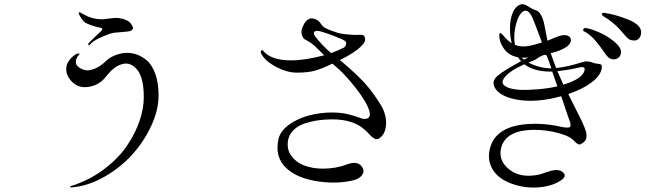

<svg xmlns="http://www.w3.org/2000/svg" viewBox="-20 -840 3040 896"><path d="M354 -782Q356 -781 367.5 -774.5Q379 -768 389 -763.5Q399 -759 417 -754.5Q435 -750 454 -750Q464 -750 485.5 -753Q507 -756 520 -756.5Q533 -757 557 -751Q575 -745 584 -737Q593 -729 600 -714Q605 -704 588 -695Q582 -693 534 -689Q505 -688 486 -680Q417 -655 398 -630Q395 -627 392.5 -631Q390 -635 395 -640Q400 -646 426.5 -671Q453 -696 453 -696Q459 -704 458 -706Q457 -708 447 -711Q446 -711 438 -713Q430 -715 423.5 -716.5Q417 -718 404.5 -722.5Q392 -727 380 -733Q365 -741 348 -775Q347 -780 349 -782Q351 -784 354 -782ZM348 -591Q354 -591 347 -582Q334 -569 334 -550Q334 -532 359.5 -519Q385 -506 413 -516Q433 -523 450 -535Q467 -547 477 -557.5Q487 -568 507 -577.5Q527 -587 553 -592Q582 -596 609.5 -588.5Q637 -581 662.5 -560.5Q688 -540 704 -497.5Q720 -455 720 -395Q720 -326 685.5 -252Q651 -178 596 -117.5Q541 -57 467 -15Q393 27 320 34Q307 36 307 31Q307 29 330 22Q409 -6 472.5 -55.5Q536 -105 574 -162Q612 -219 631.5 -276.5Q651 -334 651 -386Q651 -476 621.5 -513Q592 -550 555 -542Q534 -537 517 -525Q500 -513 488.5 -499Q477 -485 465 -471.5Q453 -458 433.5 -447.5Q414 -437 388 -434Q346 -429 317.5 -457Q289 -485 289 -518Q289 -545 311 -568Q333 -591 348 -591Z M1759 -347Q1773 -324 1779 -295Q1785 -266 1778.5 -238Q1772 -210 1752 -196Q1745 -191 1738.5 -190.5Q1732 -190 1725 -194.5Q1718 -199 1712.5 -204Q1707 -209 1697.5 -219.5Q1688 -230 1680 -236Q1628 -283 1530 -283Q1496 -283 1464.5 -278.5Q1433 -274 1402.5 -264Q1372 -254 1351.5 -234.5Q1331 -215 1325 -189Q1316 -145 1339.5 -113Q1363 -81 1402 -67Q1441 -53 1486 -53Q1548 -53 1600 -73Q1654 -93 1673 -55Q1682 -37 1667 -19.5Q1652 -2 1617 4Q1579 12 1537.5 12Q1496 12 1454 5Q1412 -2 1376.5 -17Q1341 -32 1315 -56.5Q1289 -81 1279.5 -115Q1270 -149 1280 -193Q1290 -231 1330.5 -259.5Q1371 -288 1423 -301.5Q1475 -315 1529 -315Q1569 -315 1599.5 -308Q1630 -301 1649.5 -293.5Q1669 -286 1678 -285Q1696 -284 1702.5 -294Q1709 -304 1704 -321Q1692 -363 1640 -429.5Q1588 -496 1543 -533Q1535 -539 1531 -543Q1484 -520 1451 -510.5Q1418 -501 1365 -501Q1318 -501 1265.5 -529.5Q1213 -558 1197 -594Q1197 -602 1198 -603Q1203 -610 1209 -602Q1239 -566 1309 -559.5Q1379 -553 1484 -580Q1487 -580 1493 -582Q1486 -589 1471.5 -603.5Q1457 -618 1448.5 -625.5Q1440 -633 1433 -638Q1425 -644 1414.5 -649.5Q1404 -655 1400 -658Q1396 -661 1393 -667Q1380 -691 1395 -720Q1402 -737 1414 -746.5Q1426 -756 1438 -754Q1463 -750 1474.5 -733Q1486 -716 1497 -710Q1512 -702 1527.5 -696.5Q1543 -691 1554 -687.5Q1565 -684 1579.5 -682Q1594 -680 1600.5 -679.5Q1607 -679 1620 -678Q1633 -677 1635 -677Q1647 -677 1656 -677.5Q1665 -678 1671 -677Q1677 -676 1680 -671.5Q1683 -667 1684 -657Q1686 -644 1664 -623Q1633 -592 1566 -560Q1639 -499 1679.5 -455Q1720 -411 1759 -347ZM1454 -666Q1484 -628 1525 -592Q1564 -607 1585 -618Q1593 -623 1595 -634Q1597 -645 1590 -649Q1577 -658 1523 -678Q1469 -698 1457 -696Q1434 -692 1454 -666Z M2714 -709Q2737 -706 2775 -689.5Q2813 -673 2845.5 -646.5Q2878 -620 2878 -597Q2878 -582 2868 -572.5Q2858 -563 2845 -563Q2830 -563 2820.5 -571Q2811 -579 2794 -604Q2777 -629 2762 -646Q2736 -678 2709 -692Q2699 -696 2702 -703Q2705 -711 2714 -709ZM2801 -780Q2850 -773 2911 -749Q2972 -724 2972 -690Q2972 -673 2963 -662Q2954 -651 2941 -651Q2924 -651 2914 -658Q2904 -665 2887 -686Q2870 -707 2852 -723Q2824 -748 2796 -764Q2787 -771 2789 -776Q2791 -781 2801 -780ZM2745 -548Q2758 -543 2770 -542.5Q2782 -542 2786 -537Q2790 -533 2788 -520Q2782 -486 2739 -454Q2699 -424 2632 -401L2693 -279Q2704 -255 2708 -245Q2712 -234 2715 -224Q2720 -200 2713 -187Q2708 -178 2696 -171Q2689 -166 2685 -165.5Q2681 -165 2675 -169Q2672 -171 2668 -174Q2666 -176 2662 -180Q2654 -188 2650 -191Q2631 -207 2586 -219Q2531 -234 2475 -234Q2338 -234 2318 -147Q2306 -92 2352 -53Q2394 -17 2456 -20Q2475 -21 2494 -25Q2511 -29 2529 -36Q2544 -41 2555 -44Q2591 -52 2608 -35Q2629 -16 2591 6Q2577 15 2559 21Q2522 34 2480 35Q2436 37 2392 25Q2353 14 2325 -3Q2288 -27 2272 -63Q2256 -98 2265 -141Q2289 -256 2460 -262Q2516 -264 2576 -253Q2587 -251 2595 -249Q2627 -242 2637 -246Q2647 -250 2640 -271Q2636 -280 2599 -391Q2480 -358 2387 -376Q2341 -385 2314 -404Q2293 -419 2286 -438Q2279 -457 2289 -472Q2297 -484 2320 -500Q2350 -521 2412 -555Q2407 -559 2397 -573Q2372 -577 2353 -591Q2334 -605 2322 -629Q2317 -638 2314 -648Q2310 -661 2310 -673Q2310 -685 2314 -686Q2319 -686 2330 -673Q2346 -653 2368 -638Q2359 -676 2360 -713.5Q2361 -751 2372 -779Q2382 -803 2397 -813Q2415 -826 2435 -816Q2441 -813 2450 -807Q2467 -796 2478 -793Q2486 -791 2492 -786Q2503 -777 2512 -754Q2515 -745 2518 -736Q2521 -722 2527 -690Q2532 -666 2535 -650Q2553 -657 2566 -663Q2620 -687 2639 -667Q2647 -658 2643 -645Q2640 -636 2633 -629Q2623 -619 2604 -610Q2581 -599 2550 -592Q2551 -591 2551 -589Q2552 -587 2554 -581Q2559 -565 2575 -523Q2598 -524 2637 -533Q2658 -538 2677 -544Q2699 -551 2710 -553Q2727 -555 2745 -548ZM2553 -521Q2550 -529 2546 -541Q2535 -574 2531.5 -579.5Q2528 -585 2521 -584Q2515 -583 2505 -578Q2494 -573 2488 -568Q2475 -558 2446 -548Q2499 -521 2553 -521ZM2414 -781Q2397 -764 2387 -722Q2375 -673 2383 -631Q2413 -618 2456 -627Q2474 -631 2509 -642Q2472 -743 2460 -767Q2448 -788 2435 -790Q2424 -791 2414 -781ZM2414 -571Q2424 -561 2428 -562Q2428 -563 2431 -564Q2443 -571 2446 -573Q2444 -573 2439 -572Q2437 -572 2436 -571Q2428 -571 2414 -571ZM2378 -424Q2412 -418 2469 -422Q2529 -425 2581 -437Q2569 -470 2557 -506Q2475 -504 2427 -540Q2365 -513 2339 -484Q2321 -464 2327 -449Q2331 -441 2345 -434Q2358 -427 2378 -424ZM2707 -509Q2710 -518 2707 -522.5Q2704 -527 2696 -527Q2689 -527 2670 -522Q2656 -519 2640 -516Q2605 -510 2581 -508Q2599 -466 2609 -445Q2696 -471 2707 -509Z"/></svg>

Font: TsukuhouMincho
Style: Regular
Weight: 400
Designer: Iose
Foundry: Typographish
Version: Version 1.001; ttfautohint (v1.8.3)